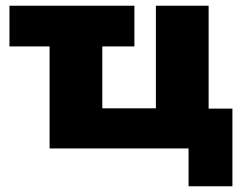

<svg xmlns="http://www.w3.org/2000/svg" viewBox="-20 -518 849 670"><path d="M638 132V0H153V-356H13V-498H449V-356H337V-140H524V-498H708V-139H791V132Z"/></svg>

Font: Nunito Sans 10pt Black
Style: Regular
Weight: 900
Designer: Vernon Adams
Foundry: Vernon Adams
Version: Version 3.101;gftools[0.9.27]